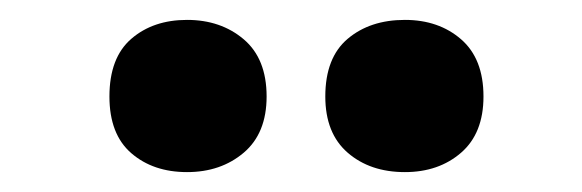

<svg xmlns="http://www.w3.org/2000/svg" viewBox="-20 -787 585 193"><path d="M90 -690Q90 -729 112 -748Q134 -767 168 -767Q202 -767 225 -747.5Q248 -728 248 -690Q248 -653 225 -633.5Q202 -614 168 -614Q134 -614 112 -633Q90 -652 90 -690ZM307 -690Q307 -729 329.5 -748Q352 -767 387 -767Q421 -767 443.5 -747.5Q466 -728 466 -690Q466 -653 443.5 -633.5Q421 -614 387 -614Q352 -614 329.5 -633.5Q307 -653 307 -690Z"/></svg>

Font: Noto Sans Hebrew SemiCondensed Black
Style: Regular
Weight: 900
Width: 4
Designer: Ben Nathan
Foundry: Google LLC
Version: Version 3.001; ttfautohint (v1.8.4.7-5d5b)